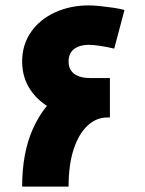

<svg xmlns="http://www.w3.org/2000/svg" viewBox="-20 -691 537 711"><path d="M313 -256Q242 -256 185 -282Q128 -308 95 -355Q62 -402 62 -463Q62 -525 94.5 -572Q127 -619 183.5 -645Q240 -671 309 -671Q327 -671 350.5 -668.5Q374 -666 398.5 -662.5Q423 -659 441 -654L403 -511Q378 -517 352 -521Q326 -525 309 -525Q275 -525 254.5 -509.5Q234 -494 234 -463Q234 -433 255 -417.5Q276 -402 313 -402ZM62 0Q62 -126 102.5 -215.5Q143 -305 213.5 -353.5Q284 -402 376 -402L377 -256Q337 -256 304.5 -226Q272 -196 253 -139Q234 -82 234 0ZM313 -256V-402H387V-256Z"/></svg>

Font: Cairo Play Black
Style: Regular
Weight: 900
Version: Version 3.119